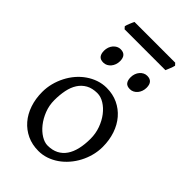

<svg xmlns="http://www.w3.org/2000/svg" viewBox="-247 -898 998 998"><g transform="rotate(45 251.5 -399.0)"><path d="M389.2 -222.2Q389.2 -260.7 376.5 -295.7Q363.8 -330.6 343.3 -357.2Q322.8 -383.8 297.4 -399.4Q272 -415 247.1 -415Q210 -415 184.6 -400.9Q159.2 -386.7 143.3 -362.1Q127.4 -337.4 120.6 -303.7Q113.8 -270 113.8 -231Q113.8 -192.4 127.4 -157.5Q141.1 -122.6 162.1 -96.2Q183.1 -69.8 208.3 -54.4Q233.4 -39.1 255.9 -39.1Q290.5 -39.1 315.7 -52Q340.8 -64.9 357.2 -88.9Q373.5 -112.8 381.3 -146.5Q389.2 -180.2 389.2 -222.2ZM463.9 -236.8Q463.9 -204.6 455.6 -173.1Q447.3 -141.6 432.6 -113.8Q418 -85.9 397.5 -62.3Q377 -38.6 352.3 -21.5Q327.6 -4.4 299.8 5.1Q272 14.6 242.2 14.6Q195.8 14.6 158.4 -2.9Q121.1 -20.5 94.5 -51.3Q67.9 -82 53.5 -124.5Q39.1 -167 39.1 -216.8Q39.1 -249 47.1 -280.3Q55.2 -311.5 69.6 -339.6Q84 -367.7 104.2 -391.4Q124.5 -415 149.2 -432.1Q173.8 -449.2 202.1 -459Q230.5 -468.8 261.2 -468.8Q307.1 -468.8 344.5 -451.2Q381.8 -433.6 408.4 -402.6Q435.1 -371.6 449.5 -329.1Q463.9 -286.6 463.9 -236.8ZM407.7 -615.7Q407.7 -602.1 403.3 -589.8Q398.9 -577.6 391.4 -568.6Q383.8 -559.6 373.5 -554.2Q363.3 -548.8 351.1 -548.8Q329.1 -548.8 319.6 -561Q310.1 -573.2 310.1 -595.7Q310.1 -609.4 314.5 -621.6Q318.8 -633.8 326.7 -642.8Q334.5 -651.9 344.5 -657Q354.5 -662.1 366.2 -662.1Q407.7 -662.1 407.7 -615.7ZM212.4 -615.7Q212.4 -602.1 208 -589.8Q203.6 -577.6 196 -568.6Q188.5 -559.6 178.2 -554.2Q168 -548.8 155.8 -548.8Q133.8 -548.8 124.3 -561Q114.7 -573.2 114.7 -595.7Q114.7 -609.4 119.1 -621.6Q123.5 -633.8 131.3 -642.8Q139.2 -651.9 149.2 -657Q159.2 -662.1 170.9 -662.1Q212.4 -662.1 212.4 -615.7ZM431.2 -801.3Q430.2 -795.9 427.7 -788.8Q425.3 -781.7 422.4 -774.7Q419.4 -767.6 416.7 -760.7Q414.1 -753.9 412.1 -749.5H111.8L101.1 -761.7Q102.1 -767.1 104.5 -773.9Q106.9 -780.8 109.9 -787.8Q112.8 -794.9 115.7 -801.5Q118.7 -808.1 121.1 -813H420.4L431.2 -801.3Z"/></g></svg>

Font: Gentium
Style: Regular
Weight: 400
Designer: J. Victor Gaultney
Version: Version 1.03; 2011; OFL 1.1 release